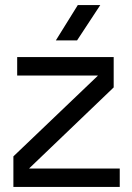

<svg xmlns="http://www.w3.org/2000/svg" viewBox="-20 -740 524 760"><path d="M33 0V-121L367 -440V-441H48V-514H430V-394L96 -74V-73H454V0ZM288 -720H377L285 -580H201Z"/></svg>

Font: TikTok Sans 24pt
Style: Regular
Weight: 400
Version: Version 4.000